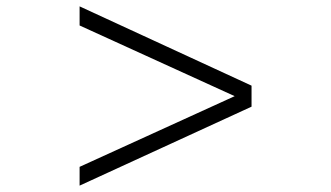

<svg xmlns="http://www.w3.org/2000/svg" viewBox="-20 -665 1040 603"><path d="M230 -82V-141L717 -363L230 -585V-645L770 -396V-330Z"/></svg>

Font: Zen Old Mincho Black
Style: Regular
Weight: 900
Designer: Yoshimichi Ohira
Foundry: Positype
Version: Version 1.001